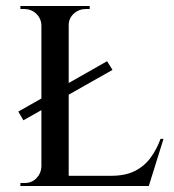

<svg xmlns="http://www.w3.org/2000/svg" viewBox="-20 -620 580 640"><path d="M41 -248 337 -416 355 -387 58 -219ZM209 -600V0H118V-600ZM466 -34 473 0H207V-34ZM525 -157 476 0H317L350 -34Q397 -34 428.5 -49.5Q460 -65 481 -93Q502 -121 515 -157ZM120 -64 131 0H48V-10Q48 -10 54.5 -10Q61 -10 62 -10Q86 -10 101.5 -26Q117 -42 118 -64ZM206 -536V-600H279V-590Q278 -590 272.5 -590Q267 -590 267 -590Q243 -590 226 -574.5Q209 -559 209 -536ZM120 -536H118Q117 -559 100.5 -574.5Q84 -590 60 -590Q60 -590 54 -590Q48 -590 48 -590V-600H120Z"/></svg>

Font: Cinzel Medium
Style: Regular
Weight: 500
Designer: Natanael Gama
Version: Version 2.000